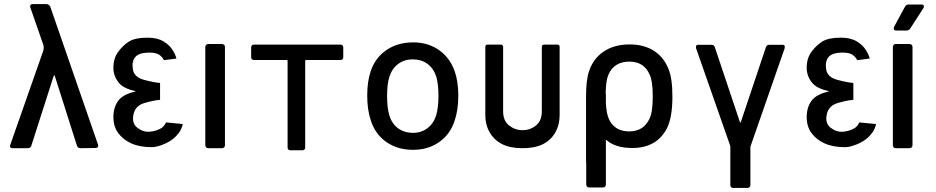

<svg xmlns="http://www.w3.org/2000/svg" viewBox="-20 -724 4572 938"><path d="M459 -17Q461 -10 458 -5.5Q455 -1 447 -1L373 0Q367 0 362 -3.5Q357 -7 356 -12L248 -352Q247 -355 245 -355.5Q243 -356 242 -352L133 -12Q132 -7 127 -3.5Q122 0 116 0H42Q29 0 29 -10Q29 -14 30 -16L190 -472Q195 -485 193 -501L128 -688Q126 -695 129 -699.5Q132 -704 140 -704H205Q218 -704 225 -693Z M644 -278Q585 -291 562 -318Q534 -351 534 -393Q534 -439 557.5 -471Q581 -503 611 -521.5Q641 -540 701 -540Q749 -540 779 -521.5Q809 -503 822 -481Q836 -461 842 -438L781 -430Q774 -445 758.5 -456Q743 -467 711 -467Q659 -467 641 -445.5Q623 -424 629 -385.5Q635 -347 683.5 -334Q732 -321 760 -319Q761 -318 762 -318V-237Q761 -237 760 -236Q732 -234 686.5 -221Q641 -208 632 -164.5Q623 -121 651.5 -99.5Q680 -78 711.5 -80.5Q743 -83 770 -99Q785 -111 791 -126L873 -118Q868 -94 853 -74Q830 -42 789.5 -23.5Q749 -5 722 -5Q662 -5 621.5 -23.5Q581 -42 557.5 -74Q534 -106 534 -152Q534 -204 562 -237Q585 -264 644 -278Z M983 -15V-494Q983 -501 987 -505Q991 -509 998 -509H1064Q1071 -509 1075 -505Q1079 -501 1079 -494V-15Q1079 -8 1075 -4Q1071 0 1064 0H998Q991 0 987 -4Q983 -8 983 -15Z M1657 -492V-445Q1657 -438 1653.5 -434.5Q1650 -431 1644 -431H1476Q1471 -431 1471 -427V-3Q1471 3 1467.5 6.5Q1464 10 1458 10H1398Q1392 10 1388.5 6.5Q1385 3 1385 -3V-427Q1385 -431 1380 -431H1221Q1214 -431 1210.5 -434.5Q1207 -438 1207 -445V-492Q1207 -498 1210.5 -502Q1214 -506 1221 -506H1644Q1650 -506 1653.5 -502Q1657 -498 1657 -492Z M1792 -134Q1774 -188 1774 -256Q1774 -327 1791 -376Q1813 -442 1868 -479.5Q1923 -517 1999 -517Q2071 -517 2124.5 -479.5Q2178 -442 2201 -377Q2219 -326 2219 -257Q2219 -187 2201 -134Q2179 -67 2125 -29.5Q2071 8 1998 8Q1923 8 1868.5 -29.5Q1814 -67 1792 -134ZM2111 -161Q2122 -199 2122 -255Q2122 -311 2112 -348Q2099 -389 2069 -411.5Q2039 -434 1996 -434Q1955 -434 1925 -411.5Q1895 -389 1882 -348Q1871 -313 1871 -255Q1871 -197 1882 -161Q1894 -120 1924.5 -97.5Q1955 -75 1998 -75Q2038 -75 2068 -97.5Q2098 -120 2111 -161Z M2351 -161V-495Q2351 -500 2353.5 -503Q2356 -506 2361 -506H2427Q2432 -506 2435 -503Q2438 -500 2438 -495V-180Q2438 -134 2467 -111Q2496 -88 2533 -88Q2570 -88 2598.5 -111Q2627 -134 2627 -180V-495Q2627 -500 2630 -503Q2633 -506 2638 -506H2704Q2709 -506 2711.5 -503Q2714 -500 2714 -495V-161Q2714 -114 2693 -77Q2672 -40 2633 -20Q2594 0 2533 0Q2472 0 2433 -20Q2394 -40 2372.5 -77Q2351 -114 2351 -161Z M2940 -219Q2943 -167 2955 -142Q2968 -113 2993 -97.5Q3018 -82 3053 -82Q3122 -82 3151 -140Q3169 -172 3169 -252Q3169 -328 3154 -359Q3127 -423 3054 -423Q3017 -423 2991 -406.5Q2965 -390 2952 -358Q2940 -331 2939 -269Q2940 -266 2940 -263ZM2844 80Q2843 70 2843 58V-250Q2843 -335 2858 -377Q2879 -439 2930.5 -473Q2982 -507 3056 -507Q3125 -507 3173.5 -476.5Q3222 -446 3245 -389Q3265 -343 3265 -252Q3265 -148 3237 -95Q3187 -1 3069 -1Q2988 -1 2945 -38Q2943 -40 2941 -40L2940 -39V177Q2940 184 2936 188Q2932 192 2925 192H2859Q2852 192 2848 188Q2844 184 2844 177Z M3548 179V-7Q3548 -9 3547 -13L3381 -487Q3380 -493 3380 -494Q3380 -505 3390 -505H3458Q3468 -505 3472 -494L3595 -127Q3597 -123 3599 -127L3722 -494Q3727 -505 3736 -505H3805Q3814 -505 3814 -495L3813 -487L3648 -13Q3646 -9 3646 -7V179Q3646 186 3642.5 190Q3639 194 3634 194H3560Q3555 194 3551.5 190Q3548 186 3548 179Z M4031 -278Q3972 -291 3949 -318Q3921 -351 3921 -393Q3921 -439 3944.5 -471Q3968 -503 3998 -521.5Q4028 -540 4088 -540Q4136 -540 4166 -521.5Q4196 -503 4209 -481Q4223 -461 4229 -438L4168 -430Q4161 -445 4145.5 -456Q4130 -467 4098 -467Q4046 -467 4028 -445.5Q4010 -424 4016 -385.5Q4022 -347 4070.5 -334Q4119 -321 4147 -319Q4148 -318 4149 -318V-237Q4148 -237 4147 -236Q4119 -234 4073.5 -221Q4028 -208 4019 -164.5Q4010 -121 4038.5 -99.5Q4067 -78 4098.5 -80.5Q4130 -83 4157 -99Q4172 -111 4178 -126L4260 -118Q4255 -94 4240 -74Q4217 -42 4176.5 -23.5Q4136 -5 4109 -5Q4049 -5 4008.5 -23.5Q3968 -42 3944.5 -74Q3921 -106 3921 -152Q3921 -204 3949 -237Q3972 -264 4031 -278Z M4342 -15V-494Q4342 -501 4346 -505Q4350 -509 4357 -509H4423Q4430 -509 4434 -505Q4438 -501 4438 -494V-15Q4438 -8 4434 -4Q4430 0 4423 0H4357Q4350 0 4346 -4Q4342 -8 4342 -15ZM4346 -585 4348 -593 4401 -691Q4407 -702 4419 -702H4481Q4487 -702 4490.5 -699.5Q4494 -697 4494 -693Q4494 -688 4491 -684L4427 -585Q4421 -575 4409 -575H4358Q4346 -575 4346 -585Z"/></svg>

Font: Barlow_Medium_SS
Style: Regular
Weight: 500
Designer: Jeremy Tribby
Foundry: Jeremy Tribby
Version: Version 1.101 August 23, 2024